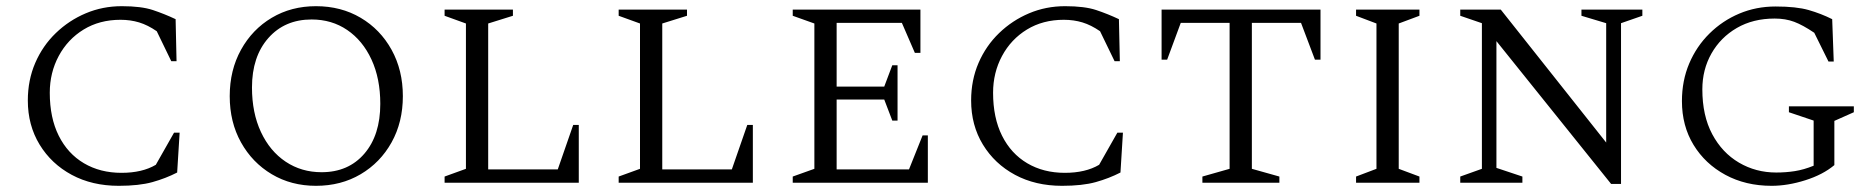

<svg xmlns="http://www.w3.org/2000/svg" viewBox="-20 -591 6066 621"><path d="M364 10Q278 10 212 -25.5Q146 -61 108 -123.5Q70 -186 70 -266Q70 -332 94 -387.5Q118 -443 160.5 -484Q203 -525 257.5 -548Q312 -571 374 -571Q437 -571 474.5 -558.5Q512 -546 548 -529L551 -393H534L487 -490Q458 -510 430 -518.5Q402 -527 370 -527Q302 -527 250.5 -495.5Q199 -464 170 -410Q141 -356 141 -291Q141 -210 170 -152Q199 -94 251.5 -63Q304 -32 373 -32Q440 -32 484 -58L543 -162H561L553 -33Q516 -14 473 -2Q430 10 364 10Z M1002 10Q922 10 859 -27.5Q796 -65 759.5 -130.5Q723 -196 723 -280Q723 -364 759.5 -430Q796 -496 859 -533.5Q922 -571 1002 -571Q1083 -571 1146.5 -533.5Q1210 -496 1246.5 -430Q1283 -364 1283 -280Q1283 -196 1246.5 -130.5Q1210 -65 1146.5 -27.5Q1083 10 1002 10ZM1020 -34Q1107 -34 1158.5 -94Q1210 -154 1210 -255Q1210 -337 1181.5 -398.5Q1153 -460 1103 -494Q1053 -528 988 -528Q901 -528 848 -468Q795 -408 795 -308Q795 -226 824 -164Q853 -102 904 -68Q955 -34 1020 -34Z M1418 0V-20L1487 -45V-515L1418 -540V-560H1639V-540L1559 -515V-43H1784L1834 -187H1852V0Z M1981 0V-20L2050 -45V-515L1981 -540V-560H2202V-540L2122 -515V-43H2347L2397 -187H2415V0Z M2544 0V-20L2614 -45V-515L2544 -540V-560H2957V-420H2939L2897 -517H2686V-311H2840L2866 -380H2883V-201H2866L2840 -269H2686V-43H2920L2964 -153H2981V0Z M3415 10Q3329 10 3263 -25.5Q3197 -61 3159 -123.5Q3121 -186 3121 -266Q3121 -332 3145 -387.5Q3169 -443 3211.5 -484Q3254 -525 3308.5 -548Q3363 -571 3425 -571Q3488 -571 3525.5 -558.5Q3563 -546 3599 -529L3602 -393H3585L3538 -490Q3509 -510 3481 -518.5Q3453 -527 3421 -527Q3353 -527 3301.5 -495.5Q3250 -464 3221 -410Q3192 -356 3192 -291Q3192 -210 3221 -152Q3250 -94 3302.5 -63Q3355 -32 3424 -32Q3491 -32 3535 -58L3594 -162H3612L3604 -33Q3567 -14 3524 -2Q3481 10 3415 10Z M3869 0V-20L3957 -45V-517H3799L3755 -398H3737V-560H4251V-398H4233L4188 -517H4029V-45L4118 -20V0Z M4366 0V-20L4432 -45V-515L4366 -540V-560H4571V-540L4504 -515V-45L4571 -20V0Z M4703 0V-20L4773 -45V-516L4703 -540V-560H4834L5175 -130V-516L5095 -540V-560H5292V-540L5223 -516V4H5191L4820 -458V-48L4904 -20V0Z M5710 10Q5626 10 5560.5 -25.5Q5495 -61 5457.5 -122.5Q5420 -184 5420 -264Q5420 -330 5443.5 -385.5Q5467 -441 5509 -482.5Q5551 -524 5605.5 -547Q5660 -570 5723 -570Q5790 -570 5830 -558.5Q5870 -547 5906 -529L5911 -392H5894L5848 -485Q5811 -510 5783 -520.5Q5755 -531 5720 -531Q5650 -531 5597.5 -500.5Q5545 -470 5515.5 -418Q5486 -366 5486 -302Q5486 -217 5518 -157Q5550 -97 5604.5 -65Q5659 -33 5725 -33Q5756 -33 5785 -37.5Q5814 -42 5846 -55V-201L5766 -228V-247H5976V-228L5913 -200V-57Q5876 -26 5819 -8Q5762 10 5710 10Z"/></svg>

Font: Spectral SC Light
Style: Regular
Weight: 300
Designer: Jean-Baptiste Levee
Foundry: Production Type
Version: Version 2.001